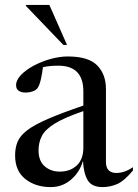

<svg xmlns="http://www.w3.org/2000/svg" viewBox="-20 -752 562 782"><path d="M521.5 -57.5Q484.5 -13.5 456 -1.8Q427.5 10 397.5 10Q354 10 337.2 -18Q320.5 -46 318 -97Q304.5 -50.5 269.2 -20.2Q234 10 186.5 10Q124.5 10 83 -23Q41.5 -56 41.5 -119Q41.5 -150.5 51.8 -175Q62 -199.5 90.8 -221.5Q119.5 -243.5 174.8 -267.5Q230 -291.5 319.5 -322V-380Q319.5 -484.5 217.5 -484.5Q183 -484.5 155 -478.5Q152 -452.5 146.2 -427.8Q140.5 -403 132 -392Q125.5 -384 112.2 -379.5Q99 -375 85 -375Q67 -375 56.2 -382.2Q45.5 -389.5 45.5 -405Q45.5 -426 65.5 -446.8Q85.5 -467.5 117.2 -484.5Q149 -501.5 185.8 -511.8Q222.5 -522 256 -522Q340.5 -522 376 -485.5Q411.5 -449 411.5 -389.5V-93Q411.5 -68.5 423 -58Q434.5 -47.5 453 -47.5Q487.5 -47.5 521.5 -71ZM137 -139.5Q137 -96.5 162 -74.8Q187 -53 223 -53Q266 -53 292.8 -78.2Q319.5 -103.5 319.5 -150.5V-299.5Q242.5 -273 203.2 -248.8Q164 -224.5 150.5 -198.2Q137 -172 137 -139.5ZM253 -569H238L85.5 -728V-732H181Z"/></svg>

Font: Newsreader Display
Style: Regular
Weight: 400
Designer: Hugues Gentile
Foundry: Production Type
Version: Version 1.001